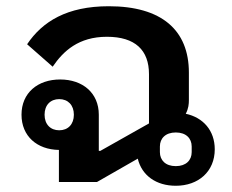

<svg xmlns="http://www.w3.org/2000/svg" viewBox="-20 -584 744 616"><path d="M544 12C617 12 669 -34 669 -105C669 -165 632 -207 576 -219C585 -236 586 -251 586 -263V-351C586 -488 498 -564 329 -564C195 -564 116 -515 67 -442L149 -370C183 -420 232 -466 323 -466C414 -466 458 -423 458 -346V-188L302 -100H297V-216C297 -286 245 -329 173 -329C101 -329 49 -286 49 -216C49 -147 99 -104 169 -103V0H291L422 -75C435 -21 481 12 544 12ZM544 -51C511 -51 493 -70 493 -96V-114C493 -140 511 -159 544 -159C577 -159 595 -140 595 -114V-96C595 -70 577 -51 544 -51ZM170 -166C142 -166 123 -185 123 -216C123 -247 142 -266 170 -266C198 -266 217 -247 217 -216C217 -185 198 -166 170 -166Z"/></svg>

Font: IBM Plex Thai Looped SemiBold
Style: Regular
Weight: 600
Designer: Mike Abbink, Paul van der Laan, Pieter van Rosmalen, Ben Mitchell, Mark Frömberg
Foundry: Bold Monday
Version: Version 1.0